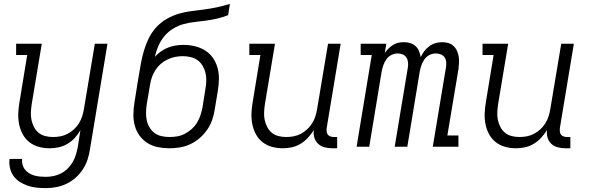

<svg xmlns="http://www.w3.org/2000/svg" viewBox="-20 -755 3040 988"><path d="M215 213Q191 213 167.5 210.5Q144 208 122.5 200.5Q101 193 82 181Q63 169 50 151Q37 133 31.5 110Q26 87 29 63H94Q92 78 96 92.5Q100 107 109 118Q118 129 130 136.5Q142 144 156 148Q170 152 185 153.5Q200 155 215 155Q235 155 255 151Q275 147 293.5 137.5Q312 128 327.5 113Q343 98 353.5 80Q364 62 370 42.5Q376 23 380 3L394 -86Q382 -64 365 -45.5Q348 -27 326.5 -14.5Q305 -2 281.5 3Q258 8 235 8Q206 8 179 0.5Q152 -7 131 -23.5Q110 -40 97 -64Q84 -88 78.5 -115Q73 -142 74 -170.5Q75 -199 80 -228L120 -472H63V-530H195L143 -218Q140 -198 139 -177.5Q138 -157 142 -138Q146 -119 155 -101.5Q164 -84 178.5 -72Q193 -60 212.5 -55Q232 -50 252 -50Q252 -50 252.5 -50Q253 -50 253 -50Q272 -50 291 -53.5Q310 -57 328 -66.5Q346 -76 361 -90Q376 -104 386.5 -121Q397 -138 403 -157Q409 -176 412 -195L468 -530H533L443 13Q439 40 430.5 66Q422 92 406.5 116Q391 140 369 159.5Q347 179 321.5 191Q296 203 269 208Q242 213 215 213Z M851 8Q821 8 791.5 2Q762 -4 738 -19.5Q714 -35 697.5 -58Q681 -81 673.5 -109Q666 -137 666.5 -167.5Q667 -198 672 -228L687 -323Q689 -334 690.5 -344Q692 -354 694 -364Q699 -396 705 -428.5Q711 -461 720.5 -493.5Q730 -526 745 -557Q760 -588 783.5 -614Q807 -640 837.5 -657.5Q868 -675 900.5 -684.5Q933 -694 966 -698Q999 -702 1032.5 -706.5Q1066 -711 1098.5 -718Q1131 -725 1163 -735L1154 -677Q1126 -666 1098 -659.5Q1070 -653 1041 -649Q1012 -645 983.5 -642Q955 -639 926.5 -631.5Q898 -624 871.5 -608Q845 -592 826 -569Q807 -546 795 -518.5Q783 -491 777 -463Q791 -478 808.5 -490.5Q826 -503 845.5 -510.5Q865 -518 885 -521Q905 -524 925 -524Q955 -524 983.5 -517Q1012 -510 1036 -495Q1060 -480 1076 -456.5Q1092 -433 1099.5 -405.5Q1107 -378 1106.5 -348Q1106 -318 1101 -288L1085 -192Q1081 -165 1072 -138.5Q1063 -112 1046.5 -88Q1030 -64 1007.5 -44.5Q985 -25 959 -13Q933 -1 905.5 3.5Q878 8 851 8ZM852 -50Q873 -50 893 -53.5Q913 -57 932 -67Q951 -77 967 -91.5Q983 -106 994 -124Q1005 -142 1011.5 -162Q1018 -182 1022 -202L1037 -297Q1041 -318 1041.5 -339Q1042 -360 1037.5 -379.5Q1033 -399 1023 -416Q1013 -433 997.5 -444.5Q982 -456 962 -461Q942 -466 921 -466Q901 -466 881 -462Q861 -458 842 -449Q823 -440 807 -426Q791 -412 779.5 -394Q768 -376 761.5 -357Q755 -338 752 -318L735 -218Q732 -198 731.5 -177Q731 -156 735 -136.5Q739 -117 749.5 -99.5Q760 -82 775.5 -70.5Q791 -59 811 -54.5Q831 -50 852 -50Z M1435 8Q1406 8 1379 0.5Q1352 -7 1331 -23.5Q1310 -40 1297 -64Q1284 -88 1278.5 -115Q1273 -142 1274 -170.5Q1275 -199 1280 -228L1320 -472H1263V-530H1395L1343 -218Q1340 -198 1339 -177.5Q1338 -157 1342 -138Q1346 -119 1355 -101.5Q1364 -84 1378.5 -72Q1393 -60 1412.5 -55Q1432 -50 1452 -50Q1452 -50 1452.5 -50Q1453 -50 1453 -50Q1472 -50 1491 -53.5Q1510 -57 1528 -66.5Q1546 -76 1561 -90Q1576 -104 1586.5 -121Q1597 -138 1603 -157Q1609 -176 1612 -195L1668 -530H1733L1661 -96Q1660 -86 1661 -77Q1662 -68 1667.5 -61.5Q1673 -55 1681.5 -52.5Q1690 -50 1699 -50H1715V8H1690Q1670 8 1650.5 3Q1631 -2 1617 -15Q1603 -28 1597.5 -47Q1592 -66 1595 -86Q1582 -65 1565 -46.5Q1548 -28 1526.5 -15Q1505 -2 1481.5 3Q1458 8 1435 8Z M1815 0 1893 -472H1836V-530H1968L1960 -482Q1968 -494 1979 -505Q1990 -516 2003 -524Q2016 -532 2030 -535Q2044 -538 2059 -538Q2076 -538 2091.5 -533Q2107 -528 2118.5 -517.5Q2130 -507 2136 -492Q2142 -477 2145 -461Q2152 -477 2163 -491.5Q2174 -506 2189 -517Q2204 -528 2221 -533Q2238 -538 2255 -538Q2272 -538 2287 -533.5Q2302 -529 2313.5 -518.5Q2325 -508 2331.5 -493.5Q2338 -479 2340.5 -463.5Q2343 -448 2342 -431Q2341 -414 2339 -398L2282 -58H2339V0H2207L2275 -409Q2277 -422 2276 -435.5Q2275 -449 2268 -459.5Q2261 -470 2248.5 -475Q2236 -480 2222 -480Q2206 -480 2190 -472Q2174 -464 2164 -449.5Q2154 -435 2148.5 -419Q2143 -403 2140 -387L2076 0H2011L2079 -409Q2081 -422 2079.5 -435.5Q2078 -449 2071 -459.5Q2064 -470 2052 -475Q2040 -480 2026 -480Q2010 -480 1994 -472Q1978 -464 1968 -449.5Q1958 -435 1952.5 -419Q1947 -403 1944 -387L1880 0Z M2635 8Q2606 8 2579 0.5Q2552 -7 2531 -23.5Q2510 -40 2497 -64Q2484 -88 2478.5 -115Q2473 -142 2474 -170.5Q2475 -199 2480 -228L2520 -472H2463V-530H2595L2543 -218Q2540 -198 2539 -177.5Q2538 -157 2542 -138Q2546 -119 2555 -101.5Q2564 -84 2578.5 -72Q2593 -60 2612.5 -55Q2632 -50 2652 -50Q2652 -50 2652.5 -50Q2653 -50 2653 -50Q2672 -50 2691 -53.5Q2710 -57 2728 -66.5Q2746 -76 2761 -90Q2776 -104 2786.5 -121Q2797 -138 2803 -157Q2809 -176 2812 -195L2868 -530H2933L2861 -96Q2860 -86 2861 -77Q2862 -68 2867.5 -61.5Q2873 -55 2881.5 -52.5Q2890 -50 2899 -50H2915V8H2890Q2870 8 2850.5 3Q2831 -2 2817 -15Q2803 -28 2797.5 -47Q2792 -66 2795 -86Q2782 -65 2765 -46.5Q2748 -28 2726.5 -15Q2705 -2 2681.5 3Q2658 8 2635 8Z"/></svg>

Font: Iosevka Curly Slab LtEx
Style: Italic
Weight: 300
Width: 7
Italic angle: -9°
Monospace: yes
Designer: Belleve Invis
Foundry: Belleve Invis
Version: Version 11.1.0; ttfautohint (v1.8.3)